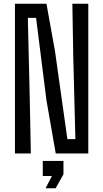

<svg xmlns="http://www.w3.org/2000/svg" viewBox="-20 -820 552 1026"><path d="M59.9 0V-800H228.2L273.9 -546.6L340.1 -76.4H382.9L371.6 -512.6L366.7 -800H451.8V0H277.8L228.1 -285.1L172.8 -724.6H128.8L138.9 -299.8L144.8 0ZM223.4 186.1 257.4 120.6H208.6V40H319.1V111.2L277.2 186.1Z"/></svg>

Font: Big Shoulders Text SC Thin
Style: Regular
Weight: 100
Designer: Patric King
Foundry: XO Type Co
Version: Version 2.002